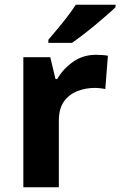

<svg xmlns="http://www.w3.org/2000/svg" viewBox="-20 -786 505 806"><path d="M383 -556Q394 -556 409 -555Q424 -554 433 -552L422 -412Q415 -414 401.5 -415.5Q388 -417 378 -417Q340 -417 305 -403.5Q270 -390 248.5 -360Q227 -330 227 -278V0H78V-546H191L213 -454H220Q244 -496 286 -526Q328 -556 383 -556ZM465 -756Q451 -742 428 -722Q405 -702 378.5 -680Q352 -658 326.5 -638.5Q301 -619 282 -606H183V-619Q199 -638 220.5 -663.5Q242 -689 263 -716.5Q284 -744 298 -766H465Z"/></svg>

Font: Noto Sans Medefaidrin
Style: Bold
Weight: 700
Designer: Dalton Maag Ltd
Foundry: Dalton Maag Ltd
Version: Version 1.002; ttfautohint (v1.8.4.7-5d5b)